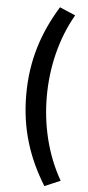

<svg xmlns="http://www.w3.org/2000/svg" viewBox="-66 -869 510 1107"><g transform="rotate(5 189.0 -315.5)"><path d="M235 202 326 163C242 17 204 -151 204 -315C204 -479 242 -648 326 -794L235 -833C140 -678 85 -515 85 -315C85 -115 140 48 235 202Z"/></g></svg>

Font: Source Han Sans KR
Style: Bold
Weight: 700
Designer: Ryoko NISHIZUKA 西塚涼子 (kana, bopomofo & ideographs); Paul D. Hunt (Latin, Greek & Cyrillic); Sandoll Communications 산돌커뮤니
Foundry: Adobe
Version: Version 2.004;hotconv 1.0.118;makeotfexe 2.5.65603